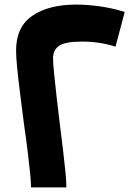

<svg xmlns="http://www.w3.org/2000/svg" viewBox="-20 -817 609 836"><path d="M115 -1Q115 -23 111.5 -59Q108 -95 101.5 -149Q95 -203 84 -280Q76 -344 68 -406Q60 -468 55 -518.5Q50 -569 50 -597Q50 -700 121 -748.5Q192 -797 312 -797Q360 -797 414 -789.5Q468 -782 523 -765L483 -614Q448 -625 411.5 -630.5Q375 -636 337 -636Q265 -636 238 -618Q211 -600 211 -563Q211 -543 215.5 -497.5Q220 -452 226.5 -395Q233 -338 240 -281Q248 -217 254.5 -163Q261 -109 265 -68Q269 -27 269 -1Z"/></svg>

Font: Alexandria
Style: Bold
Weight: 700
Designer: Mohamed Gaber
Foundry: Kief Type Foundry
Version: Version 5.100